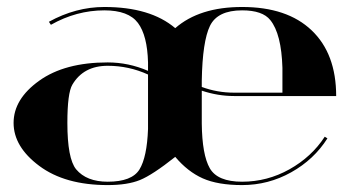

<svg xmlns="http://www.w3.org/2000/svg" viewBox="-20 -533 1017 558"><path d="M175.8 -175.8Q175.8 -72.3 201.2 -41Q231.4 -4.9 293 -4.9Q363.3 -4.9 385.3 -40.5Q407.2 -76.2 410.2 -158.2V-316.4Q354.5 -341.8 293 -341.8Q222.7 -341.8 190.4 -287.1Q175.8 -262.7 175.8 -175.8ZM566.4 -280.3Q611.3 -263.7 660.2 -263.7H800.8Q800.8 -313.5 800.8 -335.9Q797.9 -434.6 765.6 -474.6Q743.2 -502.9 683.6 -502.9Q612.3 -502.9 590.3 -458Q568.4 -413.1 566.4 -298.8ZM566.4 -269.5V-173.8Q567.4 -83 589.8 -43.9Q612.3 -4.9 683.6 -4.9Q756.8 -4.9 821.3 -41Q885.7 -77.1 923.8 -135.7L931.6 -130.9Q892.6 -69.3 826.2 -32.2Q759.8 4.9 683.6 4.9Q613.3 4.9 569.3 -14.6Q525.4 -34.2 489.3 -77.1Q422.9 -24.4 386.7 -9.8Q350.6 4.9 293 4.9Q168.9 4.9 94.2 -50.8Q19.5 -106.4 19.5 -175.8Q19.5 -245.1 93.8 -298.3Q168 -351.6 293 -351.6Q353.5 -351.6 410.2 -327.1V-351.6Q408.2 -429.7 380.9 -466.3Q353.5 -502.9 283.2 -502.9Q202.1 -502.9 127.9 -460.9L122.1 -469.7Q200.2 -512.7 283.2 -512.7Q417 -512.7 489.3 -451.2Q559.6 -512.7 683.6 -512.7Q814.5 -512.7 885.7 -444.8Q957 -377 957 -253.9H660.2Q613.3 -253.9 566.4 -269.5Z"/></svg>

Font: spinwerad
Style: Bold
Weight: 700
Width: 7
Version: Version 0.3